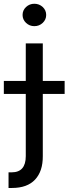

<svg xmlns="http://www.w3.org/2000/svg" viewBox="-57 -771 355 996"><path d="M76.7 -545.9H165V39.1Q165.5 117.2 125 160.6Q84.5 204.1 4.9 204.1H-12.7V123H3.4Q76.7 123 76.7 39.1ZM-37.1 -283.7V-351.1H278.3V-283.7ZM121.1 -635.3Q96.2 -635.3 78.1 -652.3Q60.1 -669.4 60.1 -693.4Q60.1 -717.8 78.1 -734.6Q96.2 -751.5 121.1 -751.5Q146.5 -751.5 164.6 -734.6Q182.6 -717.8 182.6 -693.4Q182.6 -669.4 164.6 -652.3Q146.5 -635.3 121.1 -635.3Z"/></svg>

Font: Inter
Style: Regular
Weight: 400
Designer: Rasmus Andersson
Foundry: rsms
Version: Version 4.001;git-9221beed3